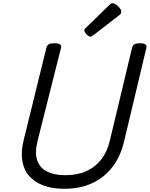

<svg xmlns="http://www.w3.org/2000/svg" viewBox="-20 -1160 935 1199"><path d="M383 19Q308 19 252 -1.5Q196 -22 162 -61Q128 -100 119 -158Q110 -216 129 -290L270 -863Q274 -877 285 -883.5Q296 -890 320 -890Q343 -890 354 -883Q365 -876 361 -861L215 -282Q196 -206 212.5 -158.5Q229 -111 274.5 -88.5Q320 -66 388 -66Q464 -66 520 -91.5Q576 -117 613 -165Q650 -213 666 -282L805 -863Q809 -877 820 -883.5Q831 -890 854 -890Q901 -890 894 -861L754 -273Q731 -179 679.5 -114Q628 -49 553 -15Q478 19 383 19ZM545 -931Q535 -931 521 -945Q507 -959 507 -969Q507 -973 508 -976.5Q509 -980 516 -986L663 -1129Q669 -1134 672.5 -1137Q676 -1140 682 -1140Q692 -1140 705 -1131Q718 -1122 727.5 -1110Q737 -1098 737 -1088Q737 -1081 735 -1076Q733 -1071 722 -1063L564 -941Q558 -937 553.5 -934Q549 -931 545 -931Z"/></svg>

Font: Playwrite IS
Style: Regular
Weight: 400
Designer: Veronika Burian, José Scaglione
Foundry: TypeTogether
Version: Version 1.002